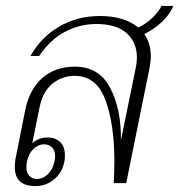

<svg xmlns="http://www.w3.org/2000/svg" viewBox="-20 -618 605 648"><path d="M467 -503Q489 -472 489 -428Q489 -410 484 -385L406 0H364Q366 -48 366 -74Q366 -198 336 -280Q306 -362 232 -362Q190 -362 157.5 -336Q125 -310 114 -258L89 -135Q111 -154 142 -154Q166 -154 182.5 -139Q199 -124 199 -94Q199 -79 197 -71Q189 -34 162 -12Q135 10 99 10Q30 10 30 -54Q30 -73 34 -90L65 -246Q79 -316 122.5 -354.5Q166 -393 233 -393Q315 -393 352.5 -320Q390 -247 388 -144L439 -393Q442 -410 442 -425Q442 -474 408 -505.5Q374 -537 305 -537Q250 -537 200 -511Q150 -485 112 -429H83Q118 -492 179.5 -528Q241 -564 317 -564Q399 -564 447 -525Q475 -539 495.5 -559Q516 -579 525 -598H565Q555 -572 529 -546.5Q503 -521 467 -503ZM71 -73Q69 -61 69 -55Q69 -35 79 -24.5Q89 -14 105 -14Q125 -14 141.5 -30Q158 -46 164 -73Q166 -85 166 -90Q166 -110 155.5 -120.5Q145 -131 129 -131Q109 -131 93 -115.5Q77 -100 71 -73Z"/></svg>

Font: Trirong ExtraLight
Style: Italic
Weight: 275
Italic angle: -12°
Designer: Katatrad Team
Foundry: CadsonDemak
Version: Version 1.003